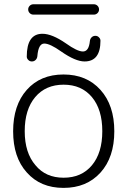

<svg xmlns="http://www.w3.org/2000/svg" viewBox="-20 -913 605 921"><path d="M150.4 -120.1Q199.2 -60.5 285.2 -60.5Q371.1 -60.5 420.9 -120.1Q470.7 -179.7 470.7 -283.7Q470.7 -387.7 420.9 -447.3Q371.1 -506.8 285.2 -506.8Q199.2 -506.8 148.9 -447.3Q98.6 -387.7 98.6 -283.7Q98.6 -179.7 150.4 -120.1ZM108.4 -85.9Q43 -158.2 43 -283.2Q43 -408.2 108.4 -481.9Q173.8 -555.7 284.7 -555.7Q395.5 -555.7 461.9 -481.9Q528.3 -408.2 528.3 -283.2Q528.3 -158.2 461.9 -85Q395.5 -11.7 284.7 -11.7Q173.8 -11.7 108.4 -85.9ZM295.9 -705.1Q350.6 -666 377.9 -666Q406.2 -666 411.1 -715.8Q412.1 -726.6 419.4 -733.9Q426.8 -741.2 437.5 -741.2Q448.2 -741.2 455.1 -733.4Q461.9 -726.6 461.9 -717.8Q461.9 -618.2 385.7 -618.2Q341.8 -618.2 273.4 -666Q219.7 -704.1 192.4 -704.1Q164.1 -704.1 159.2 -643.6Q158.2 -632.8 150.9 -625.5Q143.6 -618.2 132.8 -618.2Q122.1 -618.2 115.2 -626Q108.4 -632.8 108.4 -641.6Q108.4 -751 183.6 -751Q229.5 -751 295.9 -705.1ZM140.6 -842.8Q129.9 -842.8 122.6 -850.1Q115.2 -857.4 115.2 -867.7Q115.2 -877.9 122.6 -885.3Q129.9 -892.6 140.6 -892.6H429.7Q440.4 -892.6 447.8 -885.3Q455.1 -877.9 455.1 -867.7Q455.1 -857.4 447.8 -850.1Q440.4 -842.8 429.7 -842.8Z"/></svg>

Font: irohamaru Light
Style: Regular
Weight: 200
Designer: [Source Han Sans]
Ryoko NISHIZUKA  (kana & ideographs); Paul D. Hunt (Latin, Greek & Cyrillic); Wenlong ZHANG  (bopomofo
Version: Version 1.01